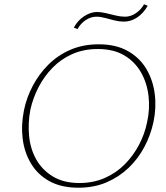

<svg xmlns="http://www.w3.org/2000/svg" viewBox="-20 -871 776 897"><path d="M346 6Q267 6 212 -24Q157 -54 125.5 -106Q94 -158 86 -222.5Q78 -287 92 -356Q104 -415 133 -470Q162 -525 206 -569Q250 -613 309 -638.5Q368 -664 441 -664Q522 -664 577.5 -632.5Q633 -601 664 -548.5Q695 -496 703 -431.5Q711 -367 697 -301Q684 -240 654.5 -184.5Q625 -129 580.5 -86.5Q536 -44 477.5 -19Q419 6 346 6ZM351 -16Q416 -16 469.5 -39.5Q523 -63 563 -103.5Q603 -144 629.5 -194.5Q656 -245 667 -299Q681 -361 674 -422Q667 -483 639 -532.5Q611 -582 561 -612Q511 -642 437 -642Q371 -642 318 -618.5Q265 -595 225.5 -554.5Q186 -514 160 -463.5Q134 -413 122 -359Q110 -297 116 -235.5Q122 -174 150 -125Q178 -76 228 -46Q278 -16 351 -16ZM342 -735 325 -742Q343 -776 373.5 -795.5Q404 -815 433 -815Q452 -815 475 -809.5Q498 -804 521 -798.5Q544 -793 564 -793Q591 -793 615 -809.5Q639 -826 653 -851L670 -844Q650 -809 621 -789.5Q592 -770 559 -770Q538 -770 515.5 -775.5Q493 -781 471.5 -787Q450 -793 430 -793Q405 -793 381 -777.5Q357 -762 342 -735Z"/></svg>

Font: Ysabeau Office Thin
Style: Italic
Weight: 250
Italic angle: -12°
Designer: Christian Thalmann (Catharsis Fonts)
Version: Version 2.001;gftools[0.9.30]; featfreeze: tnum,lnum,ss02